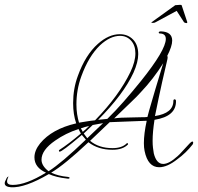

<svg xmlns="http://www.w3.org/2000/svg" viewBox="-161 -686 839 814"><path d="M-114 108Q-141 106 -141 91Q-141 84 -135 74Q-132 65 -125 62Q-131 75 -131 83Q-131 98 -107 98Q-51 98 34 46Q-15 24 -15 -19Q-15 -48 9 -78Q59 -139 162 -163Q149 -201 149 -249Q149 -310 169 -364Q201 -453 254 -500Q300 -541 347 -541Q381 -541 403 -518.5Q425 -496 425 -456Q425 -423 405 -378Q362 -285 255 -178L294 -182Q328 -215 363.5 -255.5Q399 -296 437 -343Q542 -474 542 -521Q542 -543 518 -544Q512 -544 512 -548Q512 -553 522 -553Q569 -551 569 -514Q569 -490 548 -449Q551 -445 549 -436Q540 -399 526.5 -338.5Q513 -278 496 -194Q574 -206 574 -258Q574 -265 580 -265Q583 -265 585 -260Q588 -193 494 -178Q490 -152 488 -130Q486 -108 486 -89Q486 -73 487.5 -60Q489 -47 491 -36Q502 9 531 9Q556 9 593 -25Q600 -31 612 -44.5Q624 -58 643 -78Q651 -86 654 -86Q658 -86 658 -81Q658 -78 656 -74Q642 -56 626 -40.5Q610 -25 591 -11Q548 23 514 23Q466 23 452 -46Q449 -60 449 -79Q449 -119 461 -174Q435 -173 395.5 -171.5Q356 -170 304 -168L221 -89Q258 -58 316 -58Q356 -58 376 -78Q378 -81 381 -78Q383 -75 381 -73Q359 -51 316 -51Q255 -51 214 -83Q113 12 56 46Q85 60 127 64Q134 65 134 68Q134 73 123 71Q77 66 46 52Q-55 111 -114 108ZM174 -166Q188 -168 205 -171Q222 -174 242 -176Q344 -281 392 -381Q413 -425 413 -460Q413 -494 394.5 -514Q376 -534 348 -534Q306 -534 263 -494Q215 -448 184 -363Q163 -306 163 -243Q163 -221 166 -202Q169 -183 174 -166ZM323 -184Q336 -186 354 -187Q372 -188 394 -188Q420 -189 438 -189Q456 -189 464 -190Q470 -214 479 -244Q488 -274 498 -309L531 -418Q490 -352 435 -294Q421 -278 392.5 -251Q364 -224 323 -184ZM209 -100 276 -164 232 -156 194 -120Q198 -115 201.5 -110Q205 -105 209 -100ZM190 -127Q197 -133 203.5 -139Q210 -145 217 -152Q208 -150 199 -147.5Q190 -145 182 -142ZM45 40Q72 23 111.5 -10.5Q151 -44 203 -94Q194 -104 186 -114L179 -108Q102 -43 92 -43Q89 -43 89 -46Q88 -48 90 -50Q129 -75 182 -120Q177 -128 172 -139Q117 -121 73 -90Q15 -50 15 -9Q15 17 45 40ZM631 -588Q628 -588 624.5 -589Q621 -590 619 -592L588 -640L499 -592Q495 -589 488 -589Q481 -588 481 -591L482 -592L582 -664Q608 -667 609 -664L633 -592Q633 -589 631 -588Z"/></svg>

Font: Passions Conflict
Style: Regular
Weight: 400
Designer: Robert E. Leuschke
Foundry: Robert E. Leuschke
Version: Version 1.010; ttfautohint (v1.8.3)